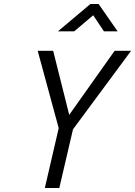

<svg xmlns="http://www.w3.org/2000/svg" viewBox="-20 -948 681 968"><path d="M272 -790 436 -928H477L573 -790H504L450 -871L354 -790ZM641 -692 348 -296 279 0H206L276 -302L170 -692H248L329 -369L558 -692Z"/></svg>

Font: Titillium Web
Style: Italic
Weight: 400
Italic angle: -13°
Version: Version 1.002;PS 57.000;hotconv 1.0.70;makeotf.lib2.5.55311